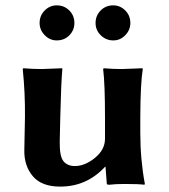

<svg xmlns="http://www.w3.org/2000/svg" viewBox="-20 -687 631 717"><path d="M336.9 -601.1Q336.9 -628.9 356 -647.9Q375 -667 402.8 -667Q428.7 -667 447.8 -647.9Q466.8 -628.9 466.8 -601.1Q466.8 -575.2 448 -555.7Q429.2 -536.1 402.8 -536.1Q376 -536.1 356.4 -555.2Q336.9 -574.2 336.9 -601.1ZM127.9 -601.1Q127.9 -628.9 147 -647.9Q166 -667 191.9 -667Q219.7 -667 238.8 -647.9Q257.8 -628.9 257.8 -601.1Q257.8 -574.2 239 -555.2Q220.2 -536.1 191.9 -536.1Q166 -536.1 147 -555.7Q127.9 -575.2 127.9 -601.1ZM372.1 -64Q303.2 10.3 204.1 9.8Q135.3 9.8 102.5 -29.1Q69.8 -67.9 70.8 -126L73.2 -249Q74.2 -338.9 64.9 -429.2L66.9 -432.1Q103 -429.2 137.2 -429.2L211.9 -432.1L212.9 -429.2Q208 -376 205.1 -249L203.1 -159.2Q202.1 -103 217 -85Q231.9 -66.9 259.8 -66.9Q296.9 -66.9 334.5 -97.4Q372.1 -127.9 372.1 -168.9V-249Q372.1 -373 365.2 -429.2L367.2 -432.1Q401.4 -429.2 435.1 -429.2L512.2 -432.1L513.2 -429.2Q504.4 -376 503.9 -249V-191.9Q503.9 -90.8 521 0L519 2.9Q499 0 445.3 0Q410.6 0 388.2 2.9Q379.4 2.9 378.9 0L374 -64Z"/></svg>

Font: Linux Biolinum
Style: Bold
Weight: 700
Designer: Philipp H. Poll
Foundry: Philipp H. Poll
Version: Version 1.3.2 ; ttfautohint (v0.9)